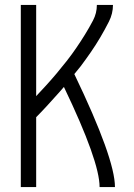

<svg xmlns="http://www.w3.org/2000/svg" viewBox="-20 -755 540 775"><path d="M64 0V-735H126V-367Q146 -388 165 -409Q187 -433 208 -458Q229 -483 249 -508.5Q269 -534 287.5 -561Q306 -588 323 -615.5Q340 -643 355.5 -672.5Q371 -702 371 -735H436Q436 -700 419.5 -667.5Q403 -635 385 -604.5Q367 -574 347 -545Q327 -516 306 -488Q293 -472 280 -456Q444 -115 444 0H382Q382 -104 238 -404Q227 -392 216 -379Q193 -353 169 -327Q148 -304 126 -282V0Z"/></svg>

Font: Iosevka SS01 Light
Style: Regular
Weight: 300
Monospace: yes
Designer: Belleve Invis
Foundry: Belleve Invis
Version: 2.3.3; ttfautohint (v1.8.3)